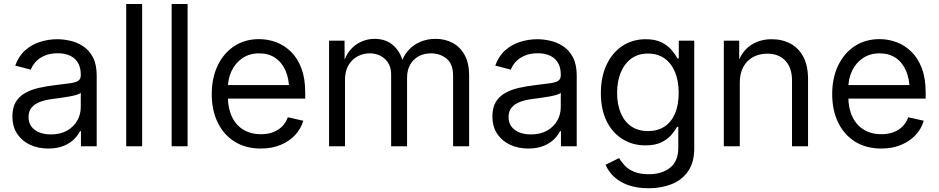

<svg xmlns="http://www.w3.org/2000/svg" viewBox="-20 -748 4801 982"><path d="M227.1 11.7Q175.8 11.7 134.3 -7.3Q92.8 -26.4 68.1 -63.2Q43.5 -100.1 43.5 -153.3Q43.5 -198.2 61 -226.8Q78.6 -255.4 108.6 -272.2Q138.7 -289.1 176.3 -297.9Q213.9 -306.6 254.4 -311.5Q302.2 -317.9 333 -321.5Q363.8 -325.2 378.4 -333.7Q393.1 -342.3 393.1 -362.3V-367.7Q393.1 -401.4 379.6 -425.3Q366.2 -449.2 340.1 -462.4Q314 -475.6 275.4 -475.6Q236.8 -475.6 208.5 -463.4Q180.2 -451.2 162.6 -431.9Q145 -412.6 137.7 -391.6L58.1 -412.6Q75.2 -460.9 108.4 -490.5Q141.6 -520 184.8 -533.7Q228 -547.4 273.4 -547.4Q305.2 -547.4 340.3 -539.3Q375.5 -531.2 406 -511Q436.5 -490.7 455.6 -454.3Q474.6 -418 474.6 -361.3V0H394V-77.1H389.2Q379.4 -56.6 358.9 -36.1Q338.4 -15.6 305.7 -2Q272.9 11.7 227.1 11.7ZM240.2 -60.5Q289.6 -60.5 323.7 -80.3Q357.9 -100.1 375.5 -131.8Q393.1 -163.6 393.1 -199.7V-273.9Q387.7 -267.6 370.8 -262.7Q354 -257.8 332 -253.9Q310.1 -250 288.3 -247.1Q266.6 -244.1 251.5 -242.2Q216.3 -238.3 187.7 -228Q159.2 -217.8 142.6 -199Q126 -180.2 126 -148.9Q126 -120.6 140.6 -100.8Q155.3 -81.1 181.2 -70.8Q207 -60.5 240.2 -60.5Z M707 -727.5V0H625.5V-727.5Z M939.5 -727.5V0H857.9V-727.5Z M1314.5 11.7Q1236.3 11.7 1180.2 -23.4Q1124 -58.6 1093.5 -121.3Q1063 -184.1 1063 -266.6Q1063 -349.1 1093.3 -412.6Q1123.5 -476.1 1178 -512Q1232.4 -547.9 1305.2 -547.9Q1350.6 -547.9 1392.8 -532Q1435.1 -516.1 1468.5 -483.2Q1502 -450.2 1521.5 -398.7Q1541 -347.2 1541 -275.9V-243.7H1115.7V-313H1496.6L1459 -287.6Q1459 -342.3 1441.2 -384.8Q1423.3 -427.2 1388.9 -451.2Q1354.5 -475.1 1305.2 -475.1Q1255.9 -475.1 1220 -450.7Q1184.1 -426.3 1164.8 -386Q1145.5 -345.7 1145.5 -297.4V-254.4Q1145.5 -194.3 1166.3 -150.9Q1187 -107.4 1225.1 -84.5Q1263.2 -61.5 1314.5 -61.5Q1349.1 -61.5 1376.5 -71.8Q1403.8 -82 1423.1 -101.6Q1442.4 -121.1 1452.1 -148.4L1531.2 -130.4Q1519 -88.9 1489 -56.9Q1459 -24.9 1414.6 -6.6Q1370.1 11.7 1314.5 11.7Z M1663.1 0V-540H1742.2L1742.7 -420.4H1734.9Q1747.1 -463.9 1771.5 -492.4Q1795.9 -521 1828.4 -535.2Q1860.8 -549.3 1896 -549.3Q1956.1 -549.3 1994.4 -513.2Q2032.7 -477.1 2043.5 -418.9H2030.8Q2041 -459 2066.4 -488.3Q2091.8 -517.6 2128.2 -533.4Q2164.6 -549.3 2208 -549.3Q2255.9 -549.3 2294.7 -528.8Q2333.5 -508.3 2356.4 -466.8Q2379.4 -425.3 2379.4 -361.8V0H2297.4V-360.4Q2297.4 -421.4 2263.9 -448.2Q2230.5 -475.1 2184.6 -475.1Q2147 -475.1 2119.4 -459.2Q2091.8 -443.4 2076.9 -415.5Q2062 -387.7 2062 -351.6V0H1980.5V-368.2Q1980.5 -416.5 1949.2 -445.8Q1918 -475.1 1870.1 -475.1Q1837.4 -475.1 1808.3 -459.5Q1779.3 -443.8 1762 -413.8Q1744.6 -383.8 1744.6 -339.8V0Z M2682.1 11.7Q2630.9 11.7 2589.4 -7.3Q2547.9 -26.4 2523.2 -63.2Q2498.5 -100.1 2498.5 -153.3Q2498.5 -198.2 2516.1 -226.8Q2533.7 -255.4 2563.7 -272.2Q2593.8 -289.1 2631.3 -297.9Q2668.9 -306.6 2709.5 -311.5Q2757.3 -317.9 2788.1 -321.5Q2818.8 -325.2 2833.5 -333.7Q2848.1 -342.3 2848.1 -362.3V-367.7Q2848.1 -401.4 2834.7 -425.3Q2821.3 -449.2 2795.2 -462.4Q2769 -475.6 2730.5 -475.6Q2691.9 -475.6 2663.6 -463.4Q2635.3 -451.2 2617.7 -431.9Q2600.1 -412.6 2592.8 -391.6L2513.2 -412.6Q2530.3 -460.9 2563.5 -490.5Q2596.7 -520 2639.9 -533.7Q2683.1 -547.4 2728.5 -547.4Q2760.3 -547.4 2795.4 -539.3Q2830.6 -531.2 2861.1 -511Q2891.6 -490.7 2910.6 -454.3Q2929.7 -418 2929.7 -361.3V0H2849.1V-77.1H2844.2Q2834.5 -56.6 2814 -36.1Q2793.5 -15.6 2760.7 -2Q2728 11.7 2682.1 11.7ZM2695.3 -60.5Q2744.6 -60.5 2778.8 -80.3Q2813 -100.1 2830.6 -131.8Q2848.1 -163.6 2848.1 -199.7V-273.9Q2842.8 -267.6 2825.9 -262.7Q2809.1 -257.8 2787.1 -253.9Q2765.1 -250 2743.4 -247.1Q2721.7 -244.1 2706.5 -242.2Q2671.4 -238.3 2642.8 -228Q2614.3 -217.8 2597.7 -199Q2581.1 -180.2 2581.1 -148.9Q2581.1 -120.6 2595.7 -100.8Q2610.4 -81.1 2636.2 -70.8Q2662.1 -60.5 2695.3 -60.5Z M3297.9 214.8Q3238.8 214.8 3194.3 199.2Q3149.9 183.6 3120.8 156.2Q3091.8 128.9 3077.1 94.7L3146.5 60.5Q3157.2 79.6 3175.5 98.9Q3193.8 118.2 3223.4 130.6Q3252.9 143.1 3297.9 143.1Q3365.2 143.1 3407.2 109.9Q3449.2 76.7 3449.2 7.8V-99.1H3442.9Q3431.6 -78.6 3412.4 -56.6Q3393.1 -34.7 3361.3 -19.5Q3329.6 -4.4 3281.2 -4.4Q3215.8 -4.4 3164.1 -36.4Q3112.3 -68.4 3082.8 -128.2Q3053.2 -188 3053.2 -271.5Q3053.2 -355 3082.5 -417Q3111.8 -479 3163.6 -513.2Q3215.3 -547.4 3282.7 -547.4Q3331.5 -547.4 3363.3 -531.5Q3395 -515.6 3414.6 -492.7Q3434.1 -469.7 3444.8 -449.2H3451.7V-540H3530.8V11.2Q3530.8 82 3499.8 127.2Q3468.8 172.4 3415.8 193.6Q3362.8 214.8 3297.9 214.8ZM3294.4 -77.6Q3344.2 -77.6 3379.4 -101.1Q3414.6 -124.5 3432.9 -168.5Q3451.2 -212.4 3451.2 -272.9Q3451.2 -332.5 3433.1 -377.7Q3415 -422.9 3379.9 -448.5Q3344.7 -474.1 3294.4 -474.1Q3243.2 -474.1 3208 -447.8Q3172.9 -421.4 3154.5 -376.2Q3136.2 -331.1 3136.2 -272.9Q3136.2 -214.4 3154.8 -170.2Q3173.3 -126 3208.5 -101.8Q3243.7 -77.6 3294.4 -77.6Z M3763.7 -325.2V0H3682.1V-540H3760.7V-410.2H3747.1Q3771.5 -483.9 3818.1 -515.6Q3864.7 -547.4 3926.3 -547.4Q3981 -547.4 4023.2 -524.7Q4065.4 -502 4089.1 -456.5Q4112.8 -411.1 4112.8 -343.3V0H4030.8V-336.4Q4030.8 -401.4 3996.8 -437.5Q3962.9 -473.6 3904.3 -473.6Q3864.3 -473.6 3832.3 -456.5Q3800.3 -439.5 3782 -406.2Q3763.7 -373 3763.7 -325.2Z M4487.8 11.7Q4409.7 11.7 4353.5 -23.4Q4297.4 -58.6 4266.8 -121.3Q4236.3 -184.1 4236.3 -266.6Q4236.3 -349.1 4266.6 -412.6Q4296.9 -476.1 4351.3 -512Q4405.8 -547.9 4478.5 -547.9Q4523.9 -547.9 4566.2 -532Q4608.4 -516.1 4641.8 -483.2Q4675.3 -450.2 4694.8 -398.7Q4714.4 -347.2 4714.4 -275.9V-243.7H4289.1V-313H4669.9L4632.3 -287.6Q4632.3 -342.3 4614.5 -384.8Q4596.7 -427.2 4562.3 -451.2Q4527.8 -475.1 4478.5 -475.1Q4429.2 -475.1 4393.3 -450.7Q4357.4 -426.3 4338.1 -386Q4318.8 -345.7 4318.8 -297.4V-254.4Q4318.8 -194.3 4339.6 -150.9Q4360.4 -107.4 4398.4 -84.5Q4436.5 -61.5 4487.8 -61.5Q4522.5 -61.5 4549.8 -71.8Q4577.1 -82 4596.4 -101.6Q4615.7 -121.1 4625.5 -148.4L4704.6 -130.4Q4692.4 -88.9 4662.4 -56.9Q4632.3 -24.9 4587.9 -6.6Q4543.5 11.7 4487.8 11.7Z"/></svg>

Font: V-Inter
Style: Regular-375
Weight: 375
Designer: Rasmus Andersson
Foundry: rsms
Version: Version 4.000;git-4146feb